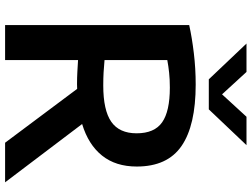

<svg xmlns="http://www.w3.org/2000/svg" viewBox="-137 -851 988 754"><g transform="rotate(90 357.0 -474.0)"><path d="M78.5 0V-723Q128 -734 188.5 -741.2Q249 -748.5 312 -748.5Q472.5 -748.5 553.2 -693Q634 -637.5 634 -517Q634 -434.5 591 -380.8Q548 -327 467 -302.5L696 0H540.5L329 -283Q320.5 -282.5 311 -282.5Q284.5 -282.5 262.2 -283.8Q240 -285 216 -286.5V0ZM315.5 -385.5Q413 -385.5 458.2 -417Q503.5 -448.5 503.5 -516.5Q503.5 -586.5 460.2 -616.8Q417 -647 324 -647Q291.5 -647 265.8 -644.2Q240 -641.5 216 -637V-390.5Q242 -388 264.2 -386.8Q286.5 -385.5 315.5 -385.5ZM291.5 -800 151 -948H262.5L350.5 -852L438.5 -948H550L409.5 -800Z"/></g></svg>

Font: Encode Sans SmExp SmBold
Style: Regular
Weight: 600
Width: 6
Designer: Multiple Designers
Foundry: Impallari Type
Version: Version 3.002; ttfautohint (v1.8.3) -l 8 -r 50 -G 200 -x 14 